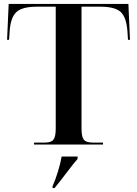

<svg xmlns="http://www.w3.org/2000/svg" viewBox="-20 -734 697 975"><path d="M153 0H503V-10H450Q417 -10 405.5 -25Q394 -40 394 -81V-700H490Q564 -700 593 -673Q622 -646 627 -576L630 -532H640L632 -714H24L16 -532H26L29 -576Q34 -646 63.5 -673Q93 -700 167 -700H263V-81Q263 -40 251.5 -25Q240 -10 208 -10H153ZM247 221H257Q286 186 320.5 140Q355 94 374 73V61H293Q287 96 273.5 139.5Q260 183 247 211Z"/></svg>

Font: Noto Serif Display Semi
Style: Regular
Weight: 600
Designer: Monotype Design Team
Foundry: Monotype Imaging Inc.
Version: Version 1.900